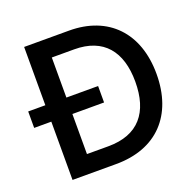

<svg xmlns="http://www.w3.org/2000/svg" viewBox="-128 -857 991 987"><g transform="rotate(-20 367.5 -364.0)"><path d="M343.3 0C565.4 0 696.8 -138.7 696.8 -364.7C696.8 -589.4 564.9 -727.5 350.1 -727.5H104.5V-408.7H10.7V-318.8H104.5V0ZM219.7 -99.6V-318.8H393.1V-408.7H219.7V-627.9H342.3C502 -627.9 580.6 -530.3 580.6 -364.7C580.6 -197.8 502.4 -99.6 336.4 -99.6Z"/></g></svg>

Font: Raveo Display Display Medium
Style: Regular
Weight: 500
Designer: Jakub Foglar, Rasmus Andersson (Inter)
Foundry: Jakubfoglar.com
Version: Version 1.100;Glyphs 3.2.3 (3260)